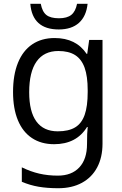

<svg xmlns="http://www.w3.org/2000/svg" viewBox="-20 -745 637 1005"><path d="M94.2 206.5V130.9Q140.1 153.3 185.5 163.8Q231 174.3 282.7 174.3Q355 174.3 395.3 131.1Q435.5 87.9 435.5 9.3Q435.5 -50.8 439 -80.1H435.5Q379.9 9.8 263.2 9.8Q195.8 9.8 147.5 -22.2Q99.1 -54.2 73.7 -115.5Q48.3 -176.8 48.3 -263.7Q48.3 -353 74 -416.3Q99.6 -479.5 148.4 -512.7Q197.3 -545.9 266.1 -545.9Q378.4 -545.9 433.6 -462.9H436.5L446.8 -536.1H516.6V6.8Q516.6 78.1 488.8 130.9Q460.9 183.6 408.7 211.9Q356.4 240.2 285.6 240.2Q227.1 240.2 181.9 232.4Q136.7 224.6 94.2 206.5ZM439 -263.2V-272.9Q439 -345.7 422.9 -390.6Q406.7 -435.5 373 -456.8Q339.4 -478 285.6 -478Q210.4 -478 171.6 -423.3Q132.8 -368.7 132.8 -262.2Q132.8 -160.2 170.7 -108.9Q208.5 -57.6 282.2 -57.6Q338.9 -57.6 373 -78.1Q407.2 -98.6 423.1 -143.6Q439 -188.5 439 -263.2ZM138.7 -725.1H193.4Q201.2 -683.6 222.9 -666.5Q244.6 -649.4 288.6 -649.4Q331.1 -649.4 353.3 -667.2Q375.5 -685.1 383.3 -725.1H438.5Q431.6 -659.7 393.1 -625.2Q354.5 -590.8 287.6 -590.8Q218.8 -590.8 181.4 -624.5Q144 -658.2 138.7 -725.1Z"/></svg>

Font: Viking Open Sans
Style: Regular
Weight: 400
Foundry: Ascender Corporation
Version: Version 2.001